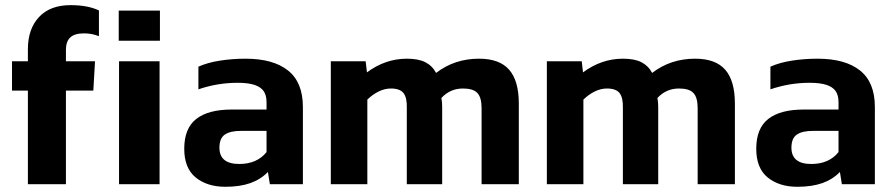

<svg xmlns="http://www.w3.org/2000/svg" viewBox="-20 -710 3443 740"><path d="M234.1 0V-360.7H339.7L346.2 -473.9H234.1V-517.7Q234.1 -550 250.8 -565.7Q267.5 -581.4 304.1 -581.4Q334.1 -581.4 361.3 -570.5V-669.8Q318.1 -690.2 252.1 -690.2Q173 -690.2 130.2 -644.2Q87.5 -598.2 87.5 -520.5V-473.9H26.3V-360.7H87.5V0Z M596.4 -553.1V-669.2H437.6V-553.1ZM595 0V-473.9L438.8 -474V0Z M1012.6 -47.1 1020.1 0H1147.4V-297.6Q1147.4 -392.7 1090.2 -438.2Q1033.1 -483.8 926.2 -483.8Q876.2 -483.8 828.2 -476.4Q780.2 -469 744.7 -453V-365.7Q818.5 -390.9 895.6 -390.9Q936.9 -390.9 961.1 -382.7Q985.3 -374.6 996.3 -358.7Q1007.3 -342.8 1007.3 -315.8V-287.8H872.8Q782.7 -287.8 736.4 -251.6Q690.1 -215.3 690.1 -136.6Q690.1 -62.1 734.1 -26.1Q778.2 9.9 848.8 9.9Q904.4 9.9 944.5 -4.2Q984.6 -18.4 1012.6 -47.1ZM825.7 -140.9Q825.7 -177.1 846.7 -191.4Q867.7 -205.7 908.5 -205.5H1007.3V-123.8Q970.5 -78 902.2 -78Q825.7 -78 825.7 -140.9Z M1395.8 0V-326.1Q1415.5 -345.6 1439.3 -357.3Q1463 -368.9 1486.1 -368.9Q1521.8 -368.9 1535.4 -351Q1549 -333.1 1547.9 -294.8V0H1684.2V-298.7Q1684.2 -317.7 1681.1 -332.3Q1715 -368.9 1764.5 -368.9Q1803.6 -368.9 1819.9 -351.6Q1836.1 -334.3 1836.1 -293.2V0H1979.6V-310.7Q1979.6 -398.6 1942.4 -441.2Q1905.3 -483.8 1826.2 -483.8Q1732 -483.8 1660.8 -429Q1645.9 -456.7 1619.2 -470.3Q1592.6 -483.8 1548.1 -483.8Q1465.6 -483.8 1394.3 -431.1L1389.3 -473.9H1255V0Z M2228.5 0V-326.1Q2248.3 -345.6 2272 -357.3Q2295.7 -368.9 2318.9 -368.9Q2354.5 -368.9 2368.1 -351Q2381.7 -333.1 2380.7 -294.8V0H2516.9V-298.7Q2516.9 -317.7 2513.8 -332.3Q2547.7 -368.9 2597.2 -368.9Q2636.3 -368.9 2652.6 -351.6Q2668.9 -334.3 2668.9 -293.2V0H2812.4V-310.7Q2812.4 -398.6 2775.2 -441.2Q2738 -483.8 2659 -483.8Q2564.7 -483.8 2493.5 -429Q2478.6 -456.7 2452 -470.3Q2425.3 -483.8 2380.8 -483.8Q2298.4 -483.8 2227 -431.1L2222.1 -473.9H2087.7V0Z M3217.2 -47.1 3224.7 0H3351.9V-297.6Q3351.9 -392.7 3294.8 -438.2Q3237.7 -483.8 3130.8 -483.8Q3080.8 -483.8 3032.8 -476.4Q2984.8 -469 2949.3 -453V-365.7Q3023.1 -390.9 3100.2 -390.9Q3141.5 -390.9 3165.7 -382.7Q3189.9 -374.6 3200.9 -358.7Q3211.8 -342.8 3211.8 -315.8V-287.8H3077.3Q2987.3 -287.8 2941 -251.6Q2894.7 -215.3 2894.7 -136.6Q2894.7 -62.1 2938.7 -26.1Q2982.8 9.9 3053.4 9.9Q3108.9 9.9 3149.1 -4.2Q3189.2 -18.4 3217.2 -47.1ZM3030.3 -140.9Q3030.3 -177.1 3051.3 -191.4Q3072.3 -205.7 3113.1 -205.5H3211.8V-123.8Q3175.1 -78 3106.8 -78Q3030.3 -78 3030.3 -140.9Z"/></svg>

Font: Arad-VF Thin Dots1
Style: Regular
Weight: 100
Designer: Mohammad Darvishi
Version: Version 1.000;August 30, 2024;FontCreator 15.0.0.2992 64-bit